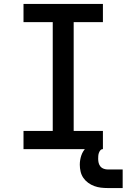

<svg xmlns="http://www.w3.org/2000/svg" viewBox="-20 -755 641 972"><path d="M99 0V-92H247V-643H99V-735H501V-643H353V-92H501V0ZM526 197Q508 197 491 195Q474 193 457.5 187Q441 181 426.5 170.5Q412 160 402 145.5Q392 131 388 113.5Q384 96 384 79Q384 55 391.5 32.5Q399 10 415.5 -6.5Q432 -23 455 -30Q478 -37 501 -37V0Q493 0 488 6Q483 12 480.5 19.5Q478 27 477.5 34.5Q477 42 477 49Q477 60 479.5 70Q482 80 488.5 88Q495 96 505.5 99.5Q516 103 526 103H601V197Z"/></svg>

Font: Iosevka Curly Slab SmBdEx
Style: Regular
Weight: 600
Width: 7
Monospace: yes
Designer: Belleve Invis
Foundry: Belleve Invis
Version: Version 11.1.0; ttfautohint (v1.8.3)